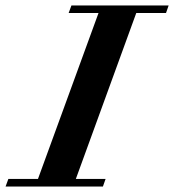

<svg xmlns="http://www.w3.org/2000/svg" viewBox="-77 -683 637 703"><path d="M-56.6 0 -46.4 -27.8H62L283.7 -635.3H174.3L184.6 -663.1H540.5L530.8 -635.3H421.9L200.7 -27.8H309.6L299.8 0Z"/></svg>

Font: Elstob 14pt
Style: Bold Italic
Weight: 700
Italic angle: -20°
Designer: Peter S. Baker
Version: Version 1.015